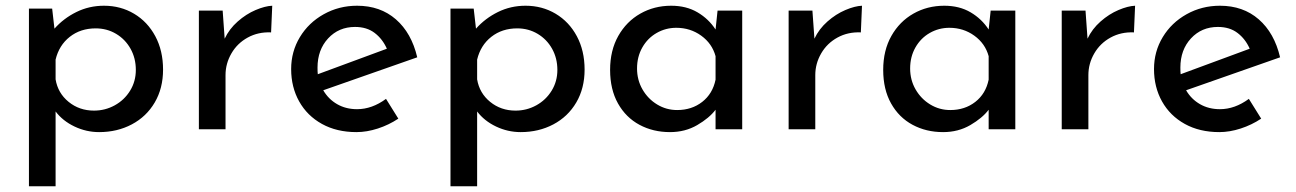

<svg xmlns="http://www.w3.org/2000/svg" viewBox="-20 -451 4522 670"><path d="M549 -208Q549 -143 520 -93.5Q491 -44 440 -17Q389 10 326 10Q281 10 240 -9.5Q199 -29 174 -62V199H81V-421H162L170 -351Q202 -387 246.5 -409Q291 -431 343 -431Q401 -431 448 -403Q495 -375 522 -324.5Q549 -274 549 -208ZM454 -207Q454 -248 435.5 -281Q417 -314 385 -333Q353 -352 314 -352Q261 -352 223.5 -322.5Q186 -293 174 -243V-174Q182 -126 219.5 -95.5Q257 -65 308 -65Q347 -65 380.5 -83.5Q414 -102 434 -134.5Q454 -167 454 -207Z M930 -431 926 -338Q881 -340 844.5 -320Q808 -300 787.5 -264.5Q767 -229 767 -189V0H674V-414H757L764 -316Q780 -350 809.5 -376Q839 -402 872 -416Q905 -430 930 -431Z M1327 -106 1370 -37Q1337 -15 1298.5 -2.5Q1260 10 1224 10Q1155 10 1103.5 -18.5Q1052 -47 1024 -97Q996 -147 996 -210Q996 -271 1026.5 -321.5Q1057 -372 1110 -401.5Q1163 -431 1226 -431Q1307 -431 1361.5 -383.5Q1416 -336 1436 -251L1108 -136Q1126 -105 1156.5 -87.5Q1187 -70 1226 -70Q1278 -70 1327 -106ZM1088 -215Q1088 -200 1089 -192L1330 -281Q1315 -315 1287.5 -336Q1260 -357 1219 -357Q1162 -357 1125 -317Q1088 -277 1088 -215Z M2020 -208Q2020 -143 1991 -93.5Q1962 -44 1911 -17Q1860 10 1797 10Q1752 10 1711 -9.5Q1670 -29 1645 -62V199H1552V-421H1633L1641 -351Q1673 -387 1717.5 -409Q1762 -431 1814 -431Q1872 -431 1919 -403Q1966 -375 1993 -324.5Q2020 -274 2020 -208ZM1925 -207Q1925 -248 1906.5 -281Q1888 -314 1856 -333Q1824 -352 1785 -352Q1732 -352 1694.5 -322.5Q1657 -293 1645 -243V-174Q1653 -126 1690.5 -95.5Q1728 -65 1779 -65Q1818 -65 1851.5 -83.5Q1885 -102 1905 -134.5Q1925 -167 1925 -207Z M2570 -414V0H2477V-68Q2455 -39 2413 -14.5Q2371 10 2318 10Q2259 10 2211.5 -15.5Q2164 -41 2136.5 -90Q2109 -139 2109 -207Q2109 -275 2137.5 -325.5Q2166 -376 2214.5 -403.5Q2263 -431 2322 -431Q2375 -431 2414 -408Q2453 -385 2477 -348L2484 -414ZM2477 -173V-255Q2465 -299 2427 -326.5Q2389 -354 2340 -354Q2303 -354 2271.5 -336Q2240 -318 2221.5 -285.5Q2203 -253 2203 -212Q2203 -172 2222 -139Q2241 -106 2273 -86.5Q2305 -67 2343 -67Q2394 -67 2430.5 -95.5Q2467 -124 2477 -173Z M2988 -431 2984 -338Q2939 -340 2902.5 -320Q2866 -300 2845.5 -264.5Q2825 -229 2825 -189V0H2732V-414H2815L2822 -316Q2838 -350 2867.5 -376Q2897 -402 2930 -416Q2963 -430 2988 -431Z M3523 -414V0H3430V-68Q3408 -39 3366 -14.5Q3324 10 3271 10Q3212 10 3164.5 -15.5Q3117 -41 3089.5 -90Q3062 -139 3062 -207Q3062 -275 3090.5 -325.5Q3119 -376 3167.5 -403.5Q3216 -431 3275 -431Q3328 -431 3367 -408Q3406 -385 3430 -348L3437 -414ZM3430 -173V-255Q3418 -299 3380 -326.5Q3342 -354 3293 -354Q3256 -354 3224.5 -336Q3193 -318 3174.5 -285.5Q3156 -253 3156 -212Q3156 -172 3175 -139Q3194 -106 3226 -86.5Q3258 -67 3296 -67Q3347 -67 3383.5 -95.5Q3420 -124 3430 -173Z M3941 -431 3937 -338Q3892 -340 3855.5 -320Q3819 -300 3798.5 -264.5Q3778 -229 3778 -189V0H3685V-414H3768L3775 -316Q3791 -350 3820.5 -376Q3850 -402 3883 -416Q3916 -430 3941 -431Z M4338 -106 4381 -37Q4348 -15 4309.5 -2.5Q4271 10 4235 10Q4166 10 4114.5 -18.5Q4063 -47 4035 -97Q4007 -147 4007 -210Q4007 -271 4037.5 -321.5Q4068 -372 4121 -401.5Q4174 -431 4237 -431Q4318 -431 4372.5 -383.5Q4427 -336 4447 -251L4119 -136Q4137 -105 4167.5 -87.5Q4198 -70 4237 -70Q4289 -70 4338 -106ZM4099 -215Q4099 -200 4100 -192L4341 -281Q4326 -315 4298.5 -336Q4271 -357 4230 -357Q4173 -357 4136 -317Q4099 -277 4099 -215Z"/></svg>

Font: Josefin Sans
Style: Regular
Weight: 400
Designer: Santiago Orozco
Foundry: Typemade
Version: Version 2.000